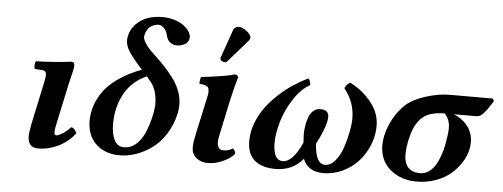

<svg xmlns="http://www.w3.org/2000/svg" viewBox="-48 -824 2518 961"><g transform="rotate(5 1211.0 -343.5)"><path d="M293 -318.8 251 -123Q244.1 -92.3 244.1 -78.1Q244.1 -62 254.9 -62Q263.7 -62 285.6 -75.4Q307.6 -88.9 325.2 -108.9Q334.5 -108.9 342.8 -99.4Q351.1 -89.8 354 -81.1Q319.8 -37.1 270.8 -12.9Q221.7 11.2 168.9 11.2Q117.2 11.2 117.2 -47.9Q117.2 -64.9 127 -113.8L170.9 -319.8Q176.8 -348.6 176.8 -358.9Q176.8 -379.4 159.2 -380.9L119.1 -383.8Q114.7 -390.1 115.5 -403.6Q116.2 -417 121.1 -422.9Q154.8 -422.9 213.4 -427.5Q272 -432.1 296.9 -436Q314 -436 314 -418Q314 -410.2 311 -395.5Q308.1 -380.9 302 -356.2Q295.9 -331.5 293 -318.8Z M695.8 -377 680.7 -396Q606 -362.8 569.3 -295.7Q532.7 -228.5 532.7 -143.1Q532.7 -94.2 548.3 -63.2Q564 -32.2 597.7 -32.2Q605 -32.2 608.9 -33.2Q638.7 -36.1 663.1 -60.8Q687.5 -85.4 701.9 -120.8Q716.3 -156.2 724.6 -190.9Q732.9 -225.6 734.9 -255.9Q734.9 -336.4 695.8 -377ZM652.8 -426.8 642.6 -438Q600.1 -485.8 582.8 -513.9Q565.4 -542 565.9 -569.8Q565.9 -575.2 567.9 -586.9Q575.7 -624 601.3 -649.9Q627 -675.8 660.2 -687Q693.4 -698.2 731.9 -698.2Q792 -698.2 835.9 -669.9Q858.4 -654.8 869.1 -636.2Q879.9 -617.7 877 -603Q872.6 -581.5 854 -572.3Q835.4 -563 814.9 -563Q799.8 -563 784.2 -573.2Q768.6 -583.5 762.7 -607.9Q756.8 -633.3 743.2 -645.8Q729.5 -658.2 716.8 -658.2Q708 -658.2 697.8 -654.8Q660.2 -645 649.9 -597.2Q647 -584 658 -565.4Q668.9 -546.9 682.1 -533Q695.3 -519 717.8 -498Q745.1 -472.2 763.9 -451.9Q782.7 -431.6 804.2 -403.6Q825.7 -375.5 838.4 -345.9Q851.1 -316.4 854 -286.1Q856.9 -259.3 850.6 -226.1Q837.9 -167 808.1 -120.4Q778.3 -73.7 740 -46.1Q701.7 -18.6 660.4 -4.4Q619.1 9.8 578.6 9.8Q510.3 9.8 465.6 -27.8Q420.9 -65.4 415 -132.8Q412.1 -163.6 419.9 -200.2Q427.7 -236.8 446 -269.5Q464.4 -302.2 487.3 -325.7Q510.3 -349.1 540 -369.4Q569.8 -389.6 596.4 -402.6Q623 -415.5 652.8 -426.8Z M1066.4 -127Q1060.1 -98.6 1065.4 -80.1Q1069.3 -72.3 1070.8 -70.8Q1077.6 -60.1 1092.8 -60.1Q1121.1 -60.1 1141.6 -74.2Q1147 -68.4 1149.2 -65.2Q1151.4 -62 1153.3 -56.4Q1155.3 -50.8 1152.8 -45.9Q1133.8 -23.9 1096.2 -7.1Q1058.6 9.8 1022.5 9.8Q995.6 9.8 974.6 -2Q953.6 -13.7 943.4 -37.1Q936.5 -63.5 944.8 -105Q948.7 -120.1 949.7 -129.9L989.7 -314Q991.7 -320.3 993.7 -333Q997.1 -361.3 987.8 -370.1Q978.5 -378.9 945.8 -381.8Q944.8 -386.2 946.8 -398.9Q948.7 -411.6 950.7 -416Q981.9 -418.9 1066.4 -432.1Q1100.6 -438 1116.7 -443.8Q1126.5 -443.8 1131.3 -439.5Q1136.2 -435.1 1134.8 -426.8Q1121.6 -382.8 1111.8 -337.9Q1111.3 -335 1109.6 -329.3Q1107.9 -323.7 1107.4 -320.8ZM1118.7 -683.1Q1127 -683.1 1145.5 -673.8Q1166 -662.6 1175.8 -646Q1179.7 -642.1 1179.7 -634.8Q1179.7 -626 1174.8 -620.1L1076.7 -507.8Q1070.8 -500 1065.4 -500Q1055.7 -500 1047.6 -504.9Q1039.6 -509.8 1039.6 -518.1Q1039.6 -519 1040 -520.8Q1040.5 -522.5 1040.5 -522.9Q1041 -524.4 1042 -526.9Q1043 -529.3 1043.5 -530.8L1090.8 -666Q1093.8 -673.8 1101.8 -678.5Q1109.9 -683.1 1118.7 -683.1Z M1847.7 -248Q1847.7 -198.7 1828.4 -151.6Q1809.1 -104.5 1776.4 -68.8Q1743.7 -33.2 1697.8 -11.7Q1651.9 9.8 1601.6 9.8Q1524.9 9.8 1499.5 -53.2Q1447.8 9.8 1361.3 9.8Q1293.9 9.8 1256.6 -21.7Q1219.2 -53.2 1219.2 -119.1Q1219.2 -163.1 1235.1 -206.3Q1251 -249.5 1276.9 -285.4Q1302.7 -321.3 1337.9 -354.2Q1373 -387.2 1409.9 -411.9Q1446.8 -436.5 1486.3 -456.1Q1498.5 -446.8 1498.5 -422.9Q1455.1 -399.9 1418.9 -345.2Q1382.8 -290.5 1364.5 -229.7Q1346.2 -168.9 1346.2 -118.2Q1346.2 -104.5 1347.9 -91.6Q1349.6 -78.6 1354.2 -64.2Q1358.9 -49.8 1369.4 -41Q1379.9 -32.2 1394.5 -32.2Q1444.3 -32.2 1490.2 -132.8Q1489.3 -148.9 1488.3 -170.7Q1487.3 -192.4 1491.5 -216.6Q1495.6 -240.7 1502.4 -261Q1509.3 -281.2 1524.4 -294.7Q1539.6 -308.1 1560.5 -308.1Q1602.5 -308.1 1602.5 -272Q1602.5 -247.6 1586.2 -205.6Q1569.8 -163.6 1553.2 -133.8Q1559.6 -32.2 1607.4 -32.2Q1635.3 -32.2 1658.9 -61Q1682.6 -89.8 1695.8 -130.6Q1709 -171.4 1716.3 -210Q1723.6 -248.5 1723.6 -273.9Q1723.6 -357.9 1670.4 -422.9Q1679.2 -443.4 1697.3 -453.1Q1761.2 -420.9 1804.4 -366.9Q1847.7 -313 1847.7 -248Z M2085 -32.2Q2109.4 -32.2 2129.4 -46.9Q2149.4 -61.5 2162.1 -83Q2174.8 -104.5 2184.6 -133.5Q2194.3 -162.6 2198.7 -186.3Q2203.1 -210 2206.1 -233.9Q2211.4 -271 2206.3 -294.7Q2201.2 -318.4 2183.1 -340.8Q2140.6 -340.8 2110.4 -330.8Q2080.1 -320.8 2061 -299.6Q2042 -278.3 2031 -252.4Q2020 -226.6 2011.7 -188Q2005.9 -157.7 2004.9 -141.1Q1995.6 -32.2 2085 -32.2ZM2340.8 -340.8H2228Q2264.2 -326.2 2290 -298.6Q2315.9 -271 2322.8 -232.9Q2327.6 -202.1 2320.8 -171.9Q2313.5 -138.2 2293.2 -106.2Q2272.9 -74.2 2242.2 -47.6Q2211.4 -21 2166.5 -4.9Q2121.6 11.2 2069.8 11.2Q1995.6 11.2 1942.6 -30.3Q1889.6 -71.8 1884.8 -144Q1883.3 -168.5 1890.1 -204.1Q1900.4 -250.5 1924.3 -292.7Q1948.2 -335 1982.9 -366.2Q2018.1 -397 2081.5 -416.5Q2145 -436 2197.8 -436H2415L2421.9 -423.8Q2418.9 -419.4 2408.4 -402.8Q2397.9 -386.2 2392.6 -379.2Q2387.2 -372.1 2377.7 -361.1Q2368.2 -350.1 2359.1 -345.5Q2350.1 -340.8 2340.8 -340.8Z"/></g></svg>

Font: Common Serif
Style: Bold Italic
Weight: 700
Italic angle: -12°
Designer: Philipp H. Poll, Khaled Hosny
Foundry: Stefan Peev, Context Ltd.
Version: Version 1.026